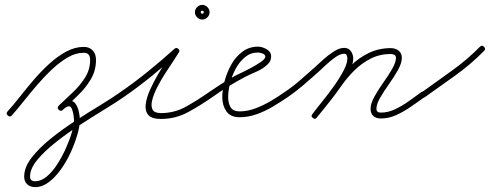

<svg xmlns="http://www.w3.org/2000/svg" viewBox="-20 -464 2006 786"><path d="M29 8Q21 17 12 9Q3 1 11 -8Q34 -33 61 -67.5Q88 -102 118.5 -137.5Q149 -173 182.5 -203.5Q216 -234 251.5 -253Q287 -272 323 -272Q346 -272 359.5 -257.5Q373 -243 373 -219Q373 -175 351.5 -139Q330 -103 298.5 -73Q267 -43 237 -14Q237 -14 237 -14Q237 -14 237 -14Q229 -6 220 -15Q212 -23 221 -32Q247 -57 277 -85Q307 -113 328 -146Q349 -179 349 -219Q349 -248 323 -248Q290 -248 257.5 -229Q225 -210 193 -180Q161 -150 131.5 -115.5Q102 -81 76 -48.5Q50 -16 29 8Q29 8 29 8Q29 8 29 8ZM237 -14Q229 -6 220 -15Q212 -23 221 -32Q229 -40 239.5 -46.5Q250 -53 262 -53Q280 -53 289.5 -39Q299 -25 303 -6Q307 13 307 27Q307 51 297 86Q287 121 270 158.5Q253 196 230 228.5Q207 261 180 281.5Q153 302 124 302Q104 302 91.5 290.5Q79 279 79 259Q79 221 109 182Q139 143 186.5 104.5Q234 66 288 31Q342 -4 391.5 -34Q441 -64 473 -87Q483 -94 490 -84Q497 -74 487 -67Q457 -46 409.5 -17Q362 12 309.5 46Q257 80 210 117Q163 154 133 190Q103 226 103 259Q103 278 124 278Q148 278 171 259Q194 240 214 209Q234 178 249.5 143.5Q265 109 274 78Q283 47 283 27Q283 21 281 7.5Q279 -6 274.5 -17.5Q270 -29 262 -29Q256 -29 249 -24Q242 -19 237 -14Q237 -14 237 -14Q237 -14 237 -14Z M470 -70Q463 -80 473 -87Q531 -127 586.5 -172Q642 -217 694 -264Q702 -271 710 -264Q718 -257 712 -249Q705 -237 689.5 -214Q674 -191 656 -163Q638 -135 623.5 -106.5Q609 -78 603 -54Q597 -30 604.5 -15.5Q612 -1 639 -1Q695 -1 743.5 -28.5Q792 -56 836 -87Q846 -94 853 -84Q860 -74 850 -67Q803 -34 751 -5.5Q699 23 639 23Q601 23 587 6.5Q573 -10 576.5 -37.5Q580 -65 594.5 -97Q609 -129 628 -161.5Q647 -194 665 -220Q683 -246 692 -261Q694 -266 699 -265.5Q704 -265 707 -262Q711 -258 712.5 -254Q714 -250 710 -246Q658 -199 601.5 -153Q545 -107 487 -67Q477 -60 470 -70ZM814 -414Q814 -420 808 -420Q802 -420 802 -414Q802 -408 808 -408Q814 -408 814 -414ZM778 -414Q778 -426 787 -435Q796 -444 808 -444Q820 -444 829 -435Q838 -426 838 -414Q838 -402 829 -393Q820 -384 808 -384Q796 -384 787 -393Q778 -402 778 -414Z M850 -67Q840 -60 833 -70Q826 -80 836 -87Q859 -103 882.5 -118Q906 -133 931 -147Q938 -152 959.5 -162Q981 -172 1005.5 -185Q1030 -198 1048 -210.5Q1066 -223 1066 -232Q1066 -241 1054.5 -245Q1043 -249 1036 -249Q1006 -249 983 -230Q960 -211 944.5 -182Q929 -153 921.5 -122Q914 -91 914 -66Q914 -42 924 -25Q934 -8 961 -8Q993 -8 1026 -20.5Q1059 -33 1089.5 -51Q1120 -69 1145 -87Q1155 -94 1162 -84Q1169 -74 1159 -67Q1131 -48 1098.5 -28.5Q1066 -9 1031 3.5Q996 16 961 16Q924 16 907 -8Q890 -32 890 -66Q890 -96 899.5 -132Q909 -168 927 -200Q945 -232 972.5 -252.5Q1000 -273 1036 -273Q1053 -273 1071.5 -262.5Q1090 -252 1090 -232Q1090 -213 1074 -199Q1056 -182 1030.5 -171Q1005 -160 983 -149Q949 -131 915.5 -110.5Q882 -90 850 -67Q850 -67 850 -67Q850 -67 850 -67Z M1142 -70Q1135 -80 1145 -87Q1178 -109 1208 -135Q1238 -161 1267 -187Q1281 -200 1302 -219Q1323 -238 1346 -253Q1369 -268 1389 -268Q1407 -268 1416.5 -254.5Q1426 -241 1426 -224Q1426 -200 1409 -167Q1392 -134 1367.5 -99Q1343 -64 1318 -33.5Q1293 -3 1277 17Q1270 27 1261 19Q1251 12 1259 3Q1272 -15 1296 -44.5Q1320 -74 1344.5 -108Q1369 -142 1385.5 -173Q1402 -204 1402 -224Q1402 -231 1399.5 -237.5Q1397 -244 1389 -244Q1373 -244 1352.5 -229.5Q1332 -215 1313 -197Q1294 -179 1283 -169Q1253 -142 1222.5 -116Q1192 -90 1159 -67Q1149 -60 1142 -70ZM1277 17Q1270 27 1261 19Q1251 12 1259 3Q1283 -28 1308 -59Q1333 -90 1355 -123Q1382 -161 1415 -194Q1448 -227 1489.5 -247Q1531 -267 1580 -267Q1598 -267 1611.5 -257Q1625 -247 1625 -227Q1625 -206 1609.5 -178Q1594 -150 1573 -120.5Q1552 -91 1536.5 -64.5Q1521 -38 1521 -19Q1521 -3 1539 -3Q1569 -3 1598 -17Q1627 -31 1654.5 -50.5Q1682 -70 1705 -87Q1715 -94 1722 -84Q1729 -74 1719 -67Q1693 -49 1664 -28.5Q1635 -8 1603.5 6.5Q1572 21 1539 21Q1520 21 1508.5 11Q1497 1 1497 -19Q1497 -40 1512.5 -68Q1528 -96 1549 -125.5Q1570 -155 1585.5 -182Q1601 -209 1601 -227Q1601 -236 1594.5 -239.5Q1588 -243 1580 -243Q1535 -243 1497.5 -224Q1460 -205 1429.5 -174.5Q1399 -144 1375 -109Q1352 -76 1327 -45Q1302 -14 1277 17Q1277 17 1277 17Q1277 17 1277 17Z M1702 -69Q1695 -78 1705 -85Q1766 -129 1829 -174Q1892 -219 1944 -272Q1944 -272 1944 -272Q1944 -272 1944 -272Q1953 -281 1961 -273Q1970 -264 1962 -256Q1908 -201 1844.5 -155.5Q1781 -110 1719 -66Q1709 -59 1702 -69Z"/></svg>

Font: FRB American Cursive Light
Style: Italic
Weight: 300
Italic angle: -25°
Version: Version 2.0;Modular Font Editor K font №1